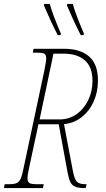

<svg xmlns="http://www.w3.org/2000/svg" viewBox="-43 -964 545 984"><path d="M-19 -20H4Q30 -20 43 -26Q56 -32 63.5 -49.5Q71 -67 79 -108L185 -606Q194 -653 194 -663Q194 -682 185.5 -688Q177 -694 148 -694H125L129 -714H287Q367 -714 413 -675Q459 -636 459 -551Q459 -492 436.5 -442.5Q414 -393 374 -362.5Q334 -332 285 -328L330 -90Q338 -47 350.5 -33.5Q363 -20 394 -20H401L396 0H391Q359 0 342 -7.5Q325 -15 317 -32Q309 -49 303 -82L258 -327H154L107 -108Q98 -69 98 -51Q98 -32 108 -26Q118 -20 144 -20H181L177 0H-23ZM264 -352Q310 -352 348 -378Q386 -404 408.5 -449.5Q431 -495 431 -550Q431 -621 391.5 -655Q352 -689 283 -689H231L160 -352ZM182 -936 184 -944H212Q226 -892 269 -792L267 -784H253Q220 -847 182 -936ZM300 -936 302 -944H330Q344 -892 387 -792L385 -784H371Q338 -847 300 -936Z"/></svg>

Font: Noto Serif CondThin
Style: Italic
Weight: 250
Width: 3
Italic angle: -12°
Designer: Monotype Design Team
Foundry: Monotype Imaging Inc.
Version: Version 1.001